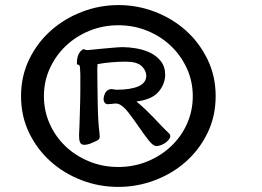

<svg xmlns="http://www.w3.org/2000/svg" viewBox="-20 -692 1040 762"><path d="M450.2 -671.9Q525.4 -671.9 595.2 -645Q665 -618.2 718.3 -570.3Q771.5 -522.5 803.7 -456.1Q835.9 -389.6 835.9 -310.5Q835.9 -231.4 804.2 -165.5Q772.5 -99.6 719.2 -51.8Q666 -3.9 595.7 22.9Q525.4 49.8 449.2 49.8Q373 49.8 303.2 22.9Q233.4 -3.9 180.2 -51.8Q127 -99.6 95.2 -165.5Q63.5 -231.4 63.5 -310.5Q63.5 -389.6 95.7 -456.1Q127.9 -522.5 181.6 -570.3Q235.4 -618.2 305.2 -645Q375 -671.9 450.2 -671.9ZM450.2 -591.8Q388.7 -591.8 335 -569.8Q281.2 -547.9 241.2 -509.8Q201.2 -471.7 177.7 -420.4Q154.3 -369.1 154.3 -310.5Q154.3 -252 177.2 -200.7Q200.2 -149.4 240.2 -111.3Q280.3 -73.2 334 -51.3Q387.7 -29.3 449.2 -29.3Q510.7 -29.3 564.5 -51.3Q618.2 -73.2 658.7 -111.3Q699.2 -149.4 722.2 -200.7Q745.1 -252 745.1 -310.5Q745.1 -369.1 721.7 -420.4Q698.2 -471.7 658.2 -509.8Q618.2 -547.9 564.5 -569.8Q510.7 -591.8 450.2 -591.8ZM327.1 -493.2Q331.1 -493.2 348.1 -495.1Q365.2 -497.1 387.2 -499Q409.2 -501 431.6 -502.9Q454.1 -504.9 467.8 -504.9Q491.2 -504.9 520.5 -500Q549.8 -495.1 575.7 -482.9Q601.6 -470.7 618.7 -448.7Q635.7 -426.8 635.7 -392.6Q633.8 -355.5 607.9 -326.2Q582 -296.9 521.5 -289.1Q543.9 -270.5 559.1 -255.9Q574.2 -241.2 588.4 -226.6Q602.5 -211.9 617.2 -196.3Q631.8 -180.7 653.3 -160.2Q658.2 -152.3 653.8 -144Q649.4 -135.7 640.6 -128.4Q631.8 -121.1 620.6 -116.7Q609.4 -112.3 600.6 -112.3Q587.9 -112.3 569.8 -135.3Q551.8 -158.2 531.7 -187.5Q511.7 -216.8 490.7 -244.1Q469.7 -271.5 451.2 -279.3Q441.4 -282.2 432.6 -280.8Q423.8 -279.3 417 -279.3Q402.3 -276.4 396.5 -283.2Q390.6 -290 391.1 -300.3Q391.6 -310.5 396.5 -320.8Q401.4 -331.1 409.2 -335Q418 -339.8 427.7 -337.9Q437.5 -335.9 443.4 -335.9Q499 -335.9 529.8 -349.6Q560.5 -363.3 560.5 -391.6Q560.5 -412.1 542 -429.7Q523.4 -447.3 479.5 -447.3Q452.1 -447.3 422.4 -444.8Q392.6 -442.4 367.2 -437.5Q366.2 -429.7 366.2 -421.9Q366.2 -414.1 366.2 -407.2Q366.2 -387.7 366.7 -354.5Q367.2 -321.3 367.7 -285.6Q368.2 -250 370.1 -216.8Q372.1 -183.6 375 -163.1V-157.2Q375 -155.3 375.5 -154.3Q376 -153.3 376 -151.4Q376 -139.6 366.7 -134.8Q357.4 -129.9 335.9 -121.1Q323.2 -117.2 314.5 -117.2Q302.7 -117.2 298.3 -126Q293.9 -134.8 293.9 -151.4V-160.2Q294.9 -169.9 295.4 -192.9Q295.9 -215.8 296.9 -242.2Q297.9 -268.6 298.3 -293.9Q298.8 -319.3 298.8 -334V-378.9V-398.4Q298.8 -406.2 297.9 -414.6Q296.9 -422.9 296.9 -428.7Q294.9 -434.6 290 -435.1Q285.2 -435.5 285.2 -440.4Q285.2 -444.3 285.6 -451.7Q286.1 -459 288.6 -467.8Q291 -476.6 296.4 -484.4Q301.8 -492.2 311.5 -497.1Q315.4 -496.1 319.3 -494.6Q323.2 -493.2 327.1 -493.2Z"/></svg>

Font: JasonHandwriting1
Style: Regular
Weight: 400
Version: Version 1.48.20